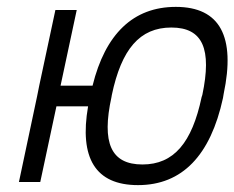

<svg xmlns="http://www.w3.org/2000/svg" viewBox="-20 -529 681 558"><path d="M35 0H97L144 -220H236C210 -70 257 9 381 9C510 9 592 -78 628 -244L630 -256C665 -422 620 -509 491 -509C367 -509 286 -430 249 -280H156L203 -500H141L94 -280L88 -250ZM304 -247 305 -253C333 -386 386 -449 478 -449C570 -449 596 -386 568 -253L566 -247C538 -114 485 -51 394 -51C302 -51 275 -114 304 -247Z"/></svg>

Font: LT Wave Mono Light
Style: Italic
Weight: 300
Designer: Daniel Lyons
Version: Version 2.5 (Glyphs App)